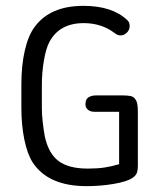

<svg xmlns="http://www.w3.org/2000/svg" viewBox="-20 -626 549 656"><path d="M387 -65Q360 -57 336 -53.5Q312 -50 280 -50Q215 -50 180.5 -75.5Q146 -101 133 -160Q129 -183 126 -208.5Q123 -234 123 -258V-335Q123 -378 130 -419Q137 -460 148 -481Q182 -547 266 -547Q325 -547 369 -515Q377 -509 381.5 -507Q386 -505 392 -505Q404 -505 413.5 -514.5Q423 -524 423 -537Q423 -551 414 -558Q363 -606 265 -606Q152 -606 99 -535Q77 -506 65 -454.5Q53 -403 53 -337V-259Q53 -199 63 -150Q73 -101 91 -72Q144 10 276 10Q323 10 367.5 2.5Q412 -5 431 -17Q442 -24 446.5 -33Q451 -42 451 -61V-243Q451 -256 449.5 -267.5Q448 -279 443 -286Q437 -296 425.5 -298Q414 -300 400 -300H308Q293 -300 282.5 -293.5Q272 -287 272 -270Q272 -258 280.5 -251Q289 -244 303 -244H387Z"/></svg>

Font: Beiruti
Style: Regular
Weight: 400
Designer: Arlette Boutros
Foundry: Boutros
Version: Version 1.41